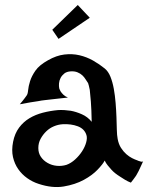

<svg xmlns="http://www.w3.org/2000/svg" viewBox="-20 -784 602 780"><path d="M87.9 -395.5Q92.8 -401.4 94.2 -417.5Q95.7 -433.6 102.1 -454.1Q108.4 -474.6 124 -497.1Q139.6 -519.5 174.8 -539.1Q209 -558.6 241.2 -562.5Q273.4 -566.4 302.7 -559.6Q332 -552.7 357.9 -538.1Q383.8 -523.4 405.3 -505.9Q419.9 -494.1 428.7 -472.2Q437.5 -450.2 442.4 -422.9Q447.3 -395.5 449.7 -365.7Q452.1 -335.9 453.1 -308.1Q454.1 -280.3 454.6 -257.3Q455.1 -234.4 458 -219.7Q461.9 -198.2 471.7 -183.1Q481.4 -168 493.2 -157.7Q504.9 -147.5 516.6 -141.6Q528.3 -135.7 537.1 -132.8Q543 -129.9 547.9 -128.9Q557.6 -125 561.5 -128.9Q555.7 -115.2 550.8 -105.5Q545.9 -95.7 543 -88.9Q539.1 -81.1 536.1 -76.2Q533.2 -70.3 529.3 -65.4Q526.4 -60.5 521.5 -54.7Q516.6 -48.8 511.7 -42Q499 -46.9 487.8 -53.7Q476.6 -60.5 467.8 -66.4Q457 -73.2 448.2 -80.1Q439.5 -86.9 431.6 -95.7Q424.8 -103.5 417.5 -112.3Q410.2 -121.1 405.3 -131.8Q399.4 -119.1 377.4 -95.7Q355.5 -72.3 320.3 -53.2Q285.2 -34.2 238.8 -26.4Q192.4 -18.6 136.7 -37.1Q112.3 -44.9 90.8 -60.1Q69.3 -75.2 54.2 -96.7Q39.1 -118.2 32.7 -146Q26.4 -173.8 33.2 -208Q40 -242.2 57.6 -265.6Q75.2 -289.1 99.6 -303.7Q124 -318.4 154.3 -326.2Q184.6 -334 216.8 -336.9Q242.2 -337.9 267.6 -334Q289.1 -330.1 312.5 -319.8Q335.9 -309.6 352.5 -289.1Q351.6 -340.8 349.1 -371.6Q346.7 -402.3 344.7 -418.9Q340.8 -438.5 337.9 -446.3Q333 -453.1 327.6 -461.9Q322.3 -470.7 314.5 -478Q306.6 -485.4 294.9 -490.2Q283.2 -495.1 267.6 -494.1Q251 -493.2 241.2 -485.4Q231.4 -477.5 226.1 -467.3Q220.7 -457 219.7 -445.3Q218.8 -433.6 220.7 -424.8Q222.7 -418.9 226.6 -412.1Q230.5 -406.2 237.3 -399.4Q244.1 -392.6 255.9 -387.7Q233.4 -384.8 215.8 -383.3Q198.2 -381.8 185.5 -379.9Q170.9 -377.9 160.2 -377Q149.4 -376 134.8 -373Q122.1 -371.1 103.5 -368.2Q85 -365.2 60.5 -360.4Q66.4 -367.2 71.3 -373.5Q76.2 -379.9 80.1 -384.8Q84 -390.6 87.9 -395.5ZM234.4 -279.3Q216.8 -278.3 199.2 -271Q181.6 -263.7 168 -250.5Q154.3 -237.3 145 -220.2Q135.7 -203.1 135.7 -182.6Q135.7 -162.1 146 -147Q156.2 -131.8 173.3 -122.1Q190.4 -112.3 210.4 -110.4Q230.5 -108.4 250 -114.3Q268.6 -121.1 285.2 -136.2Q301.8 -151.4 313.5 -169.4Q325.2 -187.5 330.1 -205.6Q335 -223.6 331.1 -235.4Q323.2 -260.7 295.9 -271Q268.6 -281.2 234.4 -279.3ZM192.4 -663.1 295.9 -763.7 344.7 -711.9 217.8 -626Z"/></svg>

Font: Lakki Reddy
Style: Regular
Weight: 400
Designer: Appaji Ambarisha Darbha
Version: Version 1.0.4; ttfautohint (v1.2.42-39fb)